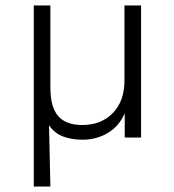

<svg xmlns="http://www.w3.org/2000/svg" viewBox="-20 -505 640 705"><path d="M104 180V-485H165V-183Q165 -112 193.5 -79Q222 -46 282 -46Q352 -46 394.5 -90Q437 -134 437 -209V-485H498V0H438V-89Q417 -41 375.5 -16.5Q334 8 283 8Q244 8 212.5 -3.5Q181 -15 160 -45L165 180Z"/></svg>

Font: Nunito Sans Light
Style: Regular
Weight: 300
Designer: Vernon Adams
Foundry: Vernon Adams
Version: Version 3.101; ttfautohint (v1.8.4.7-5d5b);gftools[0.9.27]